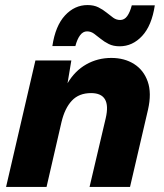

<svg xmlns="http://www.w3.org/2000/svg" viewBox="-20 -739 650 759"><path d="M4 0 120 -500H262L247 -410Q276 -459 321 -484.5Q366 -510 420 -510Q472 -510 510 -486Q548 -462 564 -416.5Q580 -371 565 -305L494 0H334L398 -272Q421 -371 340 -371Q292 -371 264 -341Q236 -311 223 -256L164 0ZM592 -718Q580 -638 542 -597Q504 -556 453 -556Q428 -556 410 -565Q392 -574 378 -585.5Q364 -597 351.5 -606Q339 -615 324 -615Q308 -615 296.5 -599.5Q285 -584 278 -557H187Q199 -637 237 -678Q275 -719 326 -719Q351 -719 369 -710Q387 -701 401 -689.5Q415 -678 427.5 -669Q440 -660 455 -660Q472 -660 483 -675.5Q494 -691 501 -718Z"/></svg>

Font: Prodigy Sans
Style: Bold Italic
Weight: 700
Italic angle: -13°
Designer: Wei Huang
Foundry: Wei Huang
Version: Version 1.003; ttfautohint (v1.8.3)